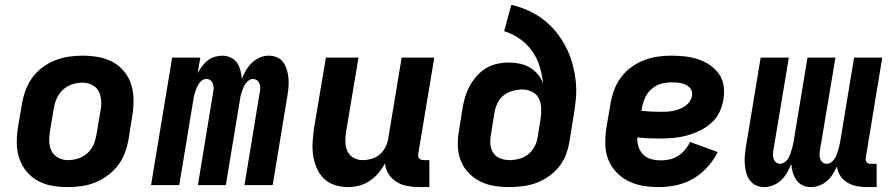

<svg xmlns="http://www.w3.org/2000/svg" viewBox="-20 -755 3640 783"><path d="M257 8Q224 8 192.5 2.5Q161 -3 134.5 -17.5Q108 -32 88.5 -55.5Q69 -79 59 -108Q49 -137 48.5 -169.5Q48 -202 53 -234L70 -334Q75 -362 85 -389Q95 -416 112.5 -439.5Q130 -463 154.5 -481Q179 -499 206 -509.5Q233 -520 261 -524Q289 -528 316 -528Q349 -528 380.5 -522.5Q412 -517 439 -502.5Q466 -488 485.5 -464.5Q505 -441 514.5 -412Q524 -383 524.5 -350.5Q525 -318 520 -286L504 -186Q499 -158 489 -131Q479 -104 461 -80.5Q443 -57 418.5 -39Q394 -21 367.5 -10.5Q341 0 312.5 4Q284 8 257 8ZM257 -102Q278 -102 298.5 -108.5Q319 -115 335.5 -129.5Q352 -144 361 -164Q370 -184 373 -204L390 -304Q394 -325 392.5 -345.5Q391 -366 382 -383Q373 -400 355 -409Q337 -418 317 -418Q296 -418 275.5 -411.5Q255 -405 238.5 -390.5Q222 -376 212.5 -356Q203 -336 200 -316L183 -216Q180 -195 181 -174.5Q182 -154 191.5 -137Q201 -120 219 -111Q237 -102 257 -102Z M596 0 682 -520H797L786 -457Q794 -471 804 -484.5Q814 -498 826.5 -508Q839 -518 855 -523Q871 -528 886 -528Q904 -528 920.5 -520.5Q937 -513 946.5 -499Q956 -485 960.5 -468Q965 -451 966 -433Q973 -451 983 -468Q993 -485 1007.5 -499Q1022 -513 1040 -520.5Q1058 -528 1076 -528Q1094 -528 1110 -521Q1126 -514 1135.5 -500.5Q1145 -487 1150 -470Q1155 -453 1156.5 -435.5Q1158 -418 1156.5 -400Q1155 -382 1152 -364L1092 0H977L1040 -383Q1042 -392 1041 -400.5Q1040 -409 1037 -416.5Q1034 -424 1027 -428.5Q1020 -433 1011 -433Q1003 -433 995 -427.5Q987 -422 981.5 -414Q976 -406 972.5 -397.5Q969 -389 966 -380.5Q963 -372 961 -363Q959 -354 958 -345L901 0H787L850 -383Q852 -392 851 -400.5Q850 -409 847 -416.5Q844 -424 837 -428.5Q830 -433 821 -433Q812 -433 804.5 -427.5Q797 -422 791.5 -414Q786 -406 782.5 -397.5Q779 -389 776 -380.5Q773 -372 771 -363Q769 -354 768 -345L711 0Z M1400 8Q1371 8 1345 -0.5Q1319 -9 1300.5 -27Q1282 -45 1271.5 -70Q1261 -95 1257 -122Q1253 -149 1255 -177.5Q1257 -206 1261 -234L1309 -520H1442L1391 -216Q1388 -196 1388.5 -176Q1389 -156 1396.5 -139Q1404 -122 1421 -112Q1438 -102 1458 -102Q1476 -102 1494 -107Q1512 -112 1527 -124Q1542 -136 1551 -153.5Q1560 -171 1563 -188L1618 -520H1751L1686 -129Q1685 -123 1685.5 -118Q1686 -113 1689.5 -109Q1693 -105 1698 -103.5Q1703 -102 1709 -102H1731V8H1690Q1665 8 1641 3.5Q1617 -1 1597.5 -13Q1578 -25 1565 -45Q1552 -65 1550 -89Q1539 -68 1523.5 -49.5Q1508 -31 1488 -17.5Q1468 -4 1445 2Q1422 8 1400 8Z M2057 8Q2025 8 1994.5 3Q1964 -2 1937.5 -15.5Q1911 -29 1890.5 -50.5Q1870 -72 1859 -100Q1848 -128 1847 -159.5Q1846 -191 1852 -223L1867 -318Q1871 -340 1878 -363Q1885 -386 1897 -407Q1909 -428 1925.5 -446.5Q1942 -465 1963.5 -477.5Q1985 -490 2008 -495Q2031 -500 2053 -500Q2077 -500 2099.5 -495.5Q2122 -491 2141 -479.5Q2160 -468 2174 -451Q2188 -434 2195 -413Q2191 -450 2180.5 -484.5Q2170 -519 2149.5 -547.5Q2129 -576 2100 -596.5Q2071 -617 2036 -628L2065 -735Q2102 -727 2135.5 -711.5Q2169 -696 2197.5 -674Q2226 -652 2248.5 -624Q2271 -596 2287.5 -564Q2304 -532 2314 -496.5Q2324 -461 2328 -423.5Q2332 -386 2328 -347Q2324 -308 2317 -269L2302 -175Q2297 -148 2287 -122Q2277 -96 2258.5 -73.5Q2240 -51 2216 -34.5Q2192 -18 2165.5 -8.5Q2139 1 2111.5 4.5Q2084 8 2057 8ZM2058 -102Q2077 -102 2096.5 -107Q2116 -112 2132.5 -124.5Q2149 -137 2159 -155.5Q2169 -174 2172 -193L2185 -272Q2188 -293 2187 -314.5Q2186 -336 2177.5 -353.5Q2169 -371 2150.5 -380.5Q2132 -390 2111 -390Q2092 -390 2072.5 -385Q2053 -380 2036 -367.5Q2019 -355 2010 -337Q2001 -319 1997 -300L1982 -205Q1978 -185 1980 -165.5Q1982 -146 1992 -131Q2002 -116 2020 -109Q2038 -102 2058 -102Z M2666 8Q2633 8 2601 2.5Q2569 -3 2541.5 -17Q2514 -31 2492.5 -54Q2471 -77 2460 -106Q2449 -135 2448.5 -168Q2448 -201 2453 -234L2470 -334Q2475 -362 2485 -389Q2495 -416 2512.5 -439.5Q2530 -463 2554.5 -481Q2579 -499 2606.5 -509.5Q2634 -520 2661.5 -524Q2689 -528 2717 -528Q2745 -528 2773 -525Q2801 -522 2826.5 -513.5Q2852 -505 2874.5 -490Q2897 -475 2912 -453.5Q2927 -432 2931 -404.5Q2935 -377 2930 -348Q2926 -322 2913.5 -296.5Q2901 -271 2879 -252Q2857 -233 2831.5 -221Q2806 -209 2779.5 -202Q2753 -195 2726 -192.5Q2699 -190 2673 -190Q2649 -190 2625.5 -191Q2602 -192 2579 -195Q2578 -175 2584 -156.5Q2590 -138 2603.5 -124.5Q2617 -111 2636 -106Q2655 -101 2675 -101Q2693 -101 2711 -105Q2729 -109 2745 -119Q2761 -129 2773.5 -144Q2786 -159 2794 -176L2907 -135Q2890 -101 2864 -72.5Q2838 -44 2805.5 -25.5Q2773 -7 2737 0.5Q2701 8 2666 8ZM2673 -299Q2685 -299 2697.5 -299.5Q2710 -300 2723 -302.5Q2736 -305 2748.5 -309.5Q2761 -314 2772.5 -321.5Q2784 -329 2792 -340.5Q2800 -352 2802 -364Q2804 -375 2801 -384Q2798 -393 2791 -399.5Q2784 -406 2775 -410Q2766 -414 2756.5 -416Q2747 -418 2737 -418.5Q2727 -419 2717 -419Q2696 -419 2675 -413Q2654 -407 2637 -392Q2620 -377 2611 -357Q2602 -337 2598 -316L2596 -303Q2616 -301 2634.5 -300Q2653 -299 2673 -299Z M3097 8Q3079 8 3063.5 1Q3048 -6 3038 -19.5Q3028 -33 3023.5 -50Q3019 -67 3017.5 -84.5Q3016 -102 3017.5 -120Q3019 -138 3022 -156L3082 -520H3197L3133 -137Q3132 -128 3132.5 -119.5Q3133 -111 3136.5 -103.5Q3140 -96 3146.5 -91.5Q3153 -87 3162 -87Q3170 -87 3178.5 -92.5Q3187 -98 3192.5 -106Q3198 -114 3201 -122.5Q3204 -131 3207 -139.5Q3210 -148 3212 -157Q3214 -166 3216 -175L3273 -520H3387L3323 -137Q3322 -128 3322.5 -119.5Q3323 -111 3326.5 -103.5Q3330 -96 3336.5 -91.5Q3343 -87 3352 -87Q3361 -87 3369 -92.5Q3377 -98 3382.5 -106Q3388 -114 3391 -122.5Q3394 -131 3397 -139.5Q3400 -148 3402 -157Q3404 -166 3406 -175L3463 -520H3578L3511 -114Q3510 -108 3510.5 -103Q3511 -98 3514 -94Q3517 -90 3522 -88.5Q3527 -87 3532 -87H3555V8H3516Q3494 8 3473.5 4Q3453 0 3435.5 -10.5Q3418 -21 3407 -38Q3396 -55 3393 -76Q3386 -60 3376 -44.5Q3366 -29 3352.5 -17Q3339 -5 3321.5 1.5Q3304 8 3287 8Q3269 8 3253 0.5Q3237 -7 3227.5 -21Q3218 -35 3213 -52Q3208 -69 3207 -87Q3200 -69 3190.5 -52Q3181 -35 3166.5 -21Q3152 -7 3133.5 0.5Q3115 8 3097 8Z"/></svg>

Font: Iosevka Extrabold Extended
Style: Italic
Weight: 800
Width: 7
Italic angle: -9°
Monospace: yes
Designer: Belleve Invis
Foundry: Belleve Invis
Version: Version 32.5.0; ttfautohint (v1.8.4)